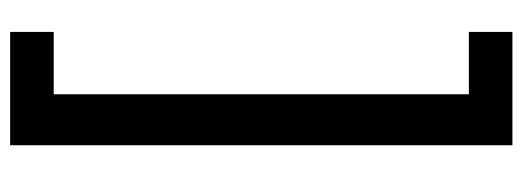

<svg xmlns="http://www.w3.org/2000/svg" viewBox="-354 -486 1055 388"><g transform="rotate(90 174.0 -291.5)"><path d="M44 128H170V-711H44V-799H273V216H44Z"/></g></svg>

Font: Noto Sans Sinhala UI SemiCondensed SemiBold
Style: Regular
Weight: 600
Width: 4
Designer: Jelle Bosma - Monotype Design Team
Foundry: Monotype Imaging Inc.
Version: Version 2.006; ttfautohint (v1.8.4.7-5d5b)